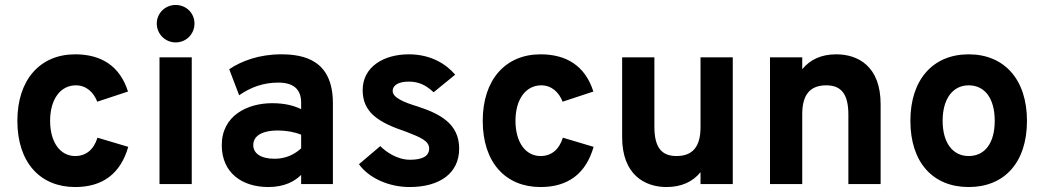

<svg xmlns="http://www.w3.org/2000/svg" viewBox="-20 -742 4210 774"><path d="M283 12C394 12 466 -42 497 -150L373 -187C358 -139 327 -113 283 -113C223 -113 182 -168 182 -255C182 -341 223 -398 286 -398C327 -398 357 -371 372 -332L496 -373C463 -477 387 -523 283 -523C142 -523 50 -421 50 -255C50 -87 142 12 283 12Z M688 -571C731 -571 764 -605 764 -647C764 -689 731 -722 688 -722C646 -722 612 -689 612 -647C612 -605 646 -571 688 -571ZM623 0H753V-511H623Z M1194 0H1322V-326C1322 -500 1205 -523 1113 -523C1025 -523 953 -496 904 -463L944 -358C992 -391 1042 -409 1102 -409C1161 -409 1194 -384 1194 -328V-302C1163 -317 1126 -326 1077 -326C976 -326 874 -275 874 -157C874 -45 956 12 1062 12C1129 12 1170 -13 1194 -37ZM1087 -102C1031 -102 1001 -124 1001 -157C1001 -199 1045 -216 1099 -216C1134 -216 1167 -210 1194 -199V-144C1169 -121 1134 -102 1087 -102Z M1631 12C1752 12 1831 -43 1831 -143C1831 -245 1751 -284 1663 -313C1610 -329 1563 -348 1563 -375C1563 -400 1589 -413 1628 -413C1668 -413 1697 -399 1728 -370L1815 -441C1778 -484 1717 -523 1628 -523C1526 -523 1442 -472 1442 -379C1442 -290 1503 -249 1617 -211C1676 -188 1710 -174 1710 -143C1710 -110 1678 -98 1633 -98C1579 -98 1534 -132 1513 -153L1427 -80C1467 -24 1548 12 1631 12Z M2159 12C2270 12 2342 -42 2373 -150L2249 -187C2234 -139 2203 -113 2159 -113C2099 -113 2058 -168 2058 -255C2058 -341 2099 -398 2162 -398C2203 -398 2233 -371 2248 -332L2372 -373C2339 -477 2263 -523 2159 -523C2018 -523 1926 -421 1926 -255C1926 -87 2018 12 2159 12Z M2804 0H2934V-511H2804V-229C2804 -147 2769 -113 2707 -113C2646 -113 2618 -149 2618 -231V-511H2488V-189C2488 -37 2580 12 2667 12C2726 12 2773 -9 2804 -48Z M3400 0H3530V-322C3530 -475 3439 -523 3351 -523C3291 -523 3246 -502 3214 -463V-511H3084V0H3214V-282C3214 -363 3248 -398 3311 -398C3371 -398 3400 -363 3400 -280Z M3885 12C4029 12 4120 -87 4120 -255C4120 -421 4029 -523 3885 -523C3741 -523 3650 -421 3650 -255C3650 -87 3741 12 3885 12ZM3885 -113C3821 -113 3780 -166 3780 -255C3780 -344 3821 -398 3885 -398C3951 -398 3990 -344 3990 -255C3990 -166 3951 -113 3885 -113Z"/></svg>

Font: Overpass ExtraBold
Style: Regular
Weight: 800
Designer: Delve Withrington, Thomas Jockin
Foundry: Delve Fonts
Version: Version 3.000;DELV;Overpass